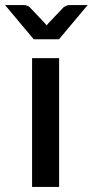

<svg xmlns="http://www.w3.org/2000/svg" viewBox="-57 -740 367 760"><path d="M177 -510V0H70V-510ZM290 -720 176.5 -584.5H76.5L-37 -720H37.5Q44.5 -720 50.5 -717.5Q56.5 -715 60 -712L118 -651Q122.5 -646 128 -639.5Q130.5 -643 132.8 -645.8Q135 -648.5 137.5 -651L195.5 -712Q199.5 -714.5 205.5 -717.2Q211.5 -720 218 -720Z"/></svg>

Font: Lato SemiBold
Style: Regular
Weight: 600
Designer: Lukasz Dziedzic with Adam Twardoch and Botio Nikoltchev
Foundry: tyPoland Lukasz Dziedzic
Version: Version 2.015; 2015-08-06; http://www.latofonts.com/